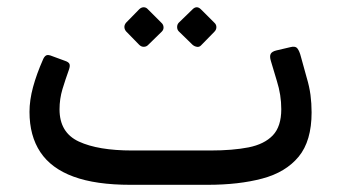

<svg xmlns="http://www.w3.org/2000/svg" viewBox="-20 -515 962 537"><path d="M344.6 1.9Q247.9 1.9 185.6 -21Q123.3 -43.8 92.9 -89.4Q62.5 -135.1 62.5 -202.1Q62.5 -234.7 72.4 -271.4Q82.4 -308.1 100.1 -348.1Q103.5 -356.6 108.9 -359.9Q114.3 -363.1 126.8 -357.7L162.2 -344.7Q171.4 -341.7 174.1 -336.5Q176.8 -331.2 172.6 -319.5Q163 -292.9 154.7 -265.7Q146.5 -238.4 146.5 -209.2Q146.5 -144.1 200.5 -119.1Q254.6 -94.1 349.4 -94.1H569Q630.8 -94.1 675.1 -102.8Q719.3 -111.6 743 -136.4Q766.7 -161.3 766.7 -209.5Q766.7 -249.6 754.4 -288.4L737.6 -344.5Q733.6 -357.6 737.1 -364.3Q740.6 -370.9 752.8 -373.9L792 -383.1Q806 -386.9 811.9 -379.4Q817.7 -371.9 821.6 -356.4L838 -297.1Q845.2 -273.2 848.4 -249.5Q851.5 -225.7 851.5 -200.6Q851.5 -120.7 815.3 -76.8Q779.1 -33 713.6 -15.6Q648.2 1.9 560.4 1.9ZM393.7 -388.7Q389.1 -384.2 382.1 -384.1Q375.1 -384 369.3 -389.7L332.7 -427.2Q328.1 -432.7 327.9 -439.3Q327.8 -445.8 332.7 -451.6L369.3 -489Q375.1 -494.7 382 -494.7Q388.9 -494.6 393.7 -489L431.1 -451.6Q436.9 -446.6 437.4 -439.2Q437.9 -431.7 432.1 -426.2ZM542.9 -388.7Q538 -383 531.1 -384Q524.1 -385 518.6 -389.7L480.1 -427.2Q475.4 -431.9 475.4 -439.4Q475.4 -446.8 480.1 -451.6L518.6 -489Q524.1 -494.6 530.2 -494.7Q536.2 -494.7 541.9 -489L579.4 -451.6Q585.1 -446.6 585.2 -439.3Q585.3 -431.9 579.6 -426.2Z"/></svg>

Font: Rubik Light
Style: Regular
Weight: 300
Designer: Hubert and Fischer
Foundry: Hubert and Fischer
Version: Version 2.300;gftools[0.9.30]